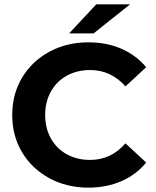

<svg xmlns="http://www.w3.org/2000/svg" viewBox="-20 -849 714 880"><path d="M385 -655Q469 -655 536.5 -625.5Q604 -596 650 -541L555 -453Q489 -528 393 -528Q333 -528 286 -502Q239 -476 213 -429Q187 -382 187 -322Q187 -262 213 -215Q239 -168 286 -142Q333 -116 393 -116Q489 -116 555 -192L650 -104Q604 -48 536 -18.5Q468 11 385 11Q286 11 206.5 -32Q127 -75 81.5 -150.5Q36 -226 36 -322Q36 -418 81.5 -493.5Q127 -569 206.5 -612Q286 -655 385 -655ZM421 -829H576L409 -696H297Z"/></svg>

Font: Montserrat Ace
Style: Bold
Weight: 700
Designer: Julieta Ulanovsky
Foundry: Julieta Ulanovsky
Version: Version 1